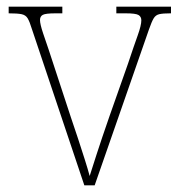

<svg xmlns="http://www.w3.org/2000/svg" viewBox="-20 -556 538 576"><path d="M76 -468Q69 -491 63 -501Q57 -511 44.5 -513.5Q32 -516 6 -516V-536H167V-516H146Q117 -516 108.5 -511.5Q100 -507 100 -496Q100 -484 109 -457Q118 -430 126 -407L193 -203Q203 -174 214 -140.5Q225 -107 234.5 -77Q244 -47 249 -28Q255 -47 269.5 -92Q284 -137 309 -209L364 -365Q382 -419 393 -449.5Q404 -480 404 -495Q404 -506 395.5 -511Q387 -516 357 -516H329V-536H493V-516H491Q469 -516 458 -513.5Q447 -511 441 -501Q435 -491 427 -468L264 0H233Z"/></svg>

Font: Noto Serif Hebrew SemiCondensed Thin
Style: Regular
Weight: 100
Width: 4
Designer: Monotype Design Team
Foundry: Monotype Imaging Inc.
Version: Version 2.004; ttfautohint (v1.8.4.7-5d5b)